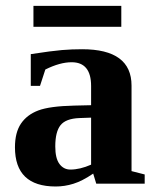

<svg xmlns="http://www.w3.org/2000/svg" viewBox="-20 -641 540 670"><path d="M266.6 -469.2Q439 -469.2 439 -342.3V-43.9L484.9 -32.2V0H315.9L305.2 -35.2Q267.1 -9.3 236.3 0.2Q205.6 9.8 174.3 9.8Q32.2 9.8 32.2 -127Q32.2 -178.7 53.2 -209.7Q74.2 -240.7 113.8 -255.6Q153.3 -270.5 238.3 -272.5L297.9 -273.9V-340.8Q297.9 -423.8 230 -423.8Q189 -423.8 138.2 -398.4L119.6 -341.3H87.4V-452.1Q161.1 -463.4 195.8 -466.3Q230.5 -469.2 266.6 -469.2ZM297.9 -230.5 256.8 -229Q209.5 -227.1 191.2 -204.1Q172.9 -181.2 172.9 -129.9Q172.9 -88.4 187.5 -68.8Q202.1 -49.3 225.6 -49.3Q258.8 -49.3 297.9 -66.4ZM96.7 -547.4V-620.6H403.3V-547.4Z"/></svg>

Font: Tinos
Style: Bold
Weight: 700
Designer: Steve Matteson
Foundry: Monotype Imaging Inc.
Version: Version 1.23